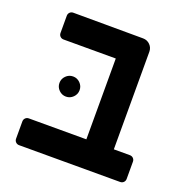

<svg xmlns="http://www.w3.org/2000/svg" viewBox="-110 -687 760 788"><g transform="rotate(20 270.5 -293.5)"><path d="M35 -21V-96Q35 -105 41 -111Q47 -117 56 -117H307V-470H79Q70 -470 64 -476Q58 -482 58 -491V-566Q58 -575 64 -581Q70 -587 79 -587L384 -586Q402 -586 414.5 -573.5Q427 -561 427 -543V-117H497Q506 -117 512 -111Q518 -105 518 -96V-21Q518 -12 512 -6Q506 0 497 0H56Q47 0 41 -6Q35 -12 35 -21ZM124 -297Q124 -315 137 -328Q150 -341 168 -341Q186 -341 199 -328Q212 -315 212 -297Q212 -279 199 -266Q186 -253 168 -253Q150 -253 137 -266Q124 -279 124 -297Z"/></g></svg>

Font: Miriam Libre
Style: Bold
Weight: 700
Designer: Michal Sahar
Foundry: Hagilda
Version: Version 1.001